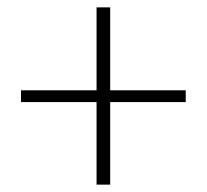

<svg xmlns="http://www.w3.org/2000/svg" viewBox="-20 -624 561 521"><path d="M242 -123V-347H37V-379H242V-604H279V-379H484V-347H279V-123Z"/></svg>

Font: Source Han Sans SC ExtraLight
Style: Regular
Weight: 250
Designer: Ryoko NISHIZUKA 西塚涼子 (kana, bopomofo & ideographs); Paul D. Hunt (Latin, Greek & Cyrillic); Sandoll Communications 산돌커뮤니
Foundry: Adobe
Version: Version 2.004;hotconv 1.0.118;makeotfexe 2.5.65603